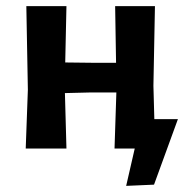

<svg xmlns="http://www.w3.org/2000/svg" viewBox="-20 -485 613 627"><path d="M64 0 71 -192 66 -465H197L193 -281L279 -280H359L356 -465H486L481 -205L484 -96H561L483 118L392 122L420 0H354L360 -183H273L192 -181L197 0Z"/></svg>

Font: Alegreya Sans
Style: Bold
Weight: 700
Designer: Juan Pablo del Peral
Foundry: Huerta Tipografica
Version: Version 2.007